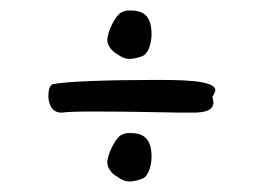

<svg xmlns="http://www.w3.org/2000/svg" viewBox="-20 -489 500 365"><path d="M388 -313C398 -333 347 -337 290 -337H265C185 -337 102 -334 81 -329C74 -328 72 -316 72 -307C72 -297 75 -277 94 -275H98C106 -276 122 -277 154 -277C213 -277 267 -276 318 -275H353C375 -276 384 -281 386 -293C386 -294 384 -304 384 -305ZM268 -195C267 -225 253 -236 229 -236C224 -236 219 -237 210 -232C199 -226 184 -195 184 -180C184 -170 192 -159 203 -153C210 -148 217 -144 227 -144C233 -144 241 -146 250 -149C264 -154 269 -180 268 -195ZM268 -428C267 -458 253 -469 229 -469C224 -469 219 -470 210 -465C199 -459 184 -428 184 -413C184 -403 192 -392 203 -386C210 -381 217 -377 227 -377C233 -377 241 -379 250 -382C264 -387 269 -413 268 -428Z"/></svg>

Font: Oregano
Style: Regular
Weight: 400
Designer: Astigmatic (AOETI)
Foundry: Astigmatic (AOETI)
Version: Version 1.000